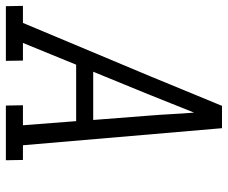

<svg xmlns="http://www.w3.org/2000/svg" viewBox="-94 -694 775 653"><g transform="rotate(90 293.5 -367.5)"><path d="M-12 0 -13 -58H45L226 -490L327 -735H403L461 -58H511L512 0H326L325 -58H393L379 -239H187L113 -58H173L174 0ZM211 -297H375L360 -490Q357 -527 355 -565Q353 -603 350 -640Q335 -603 320 -565Q305 -527 290 -490Z"/></g></svg>

Font: Iosevka Etoile Light
Style: Italic
Weight: 300
Italic angle: -9°
Designer: Belleve Invis
Foundry: Belleve Invis
Version: Version 22.1.2; ttfautohint (v1.8.4)